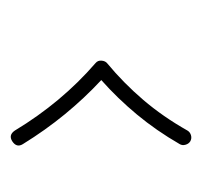

<svg xmlns="http://www.w3.org/2000/svg" viewBox="-30 -488 379 360"><g transform="rotate(-90 160.0 -307.5)"><path d="M75.7 -474.6Q87.4 -481.9 95.7 -469.7Q148.4 -382.3 222.2 -318.4Q227.5 -314 226.8 -306.9Q226.1 -299.8 221.7 -296.4Q185.1 -266.1 153.3 -229Q121.6 -191.9 95.7 -146Q92.8 -141.1 86.9 -139.4Q81.1 -137.7 75.7 -140.6Q70.8 -143.6 69.1 -149.7Q67.4 -155.8 70.3 -160.6Q95.7 -204.6 126 -241Q156.2 -277.3 190.4 -307.6Q156.2 -339.4 126.2 -376Q96.2 -412.6 70.3 -454.6Q63 -466.3 75.7 -474.6Z"/></g></svg>

Font: Mikhak-DS2-FD ExtraLight
Style: Regular
Weight: 200
Designer: Amin Abedi
Version: Version 3.2